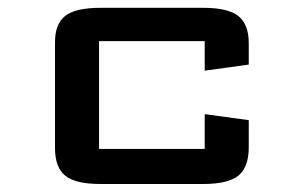

<svg xmlns="http://www.w3.org/2000/svg" viewBox="-20 -459 747 479"><path d="M600.6 -159.2V-91.8Q600.6 -42.5 575.2 -21.2Q549.8 0 487.3 0H230.5Q168 0 142.6 -20.8Q117.2 -41.5 117.2 -89.8V-353.5Q117.2 -399.4 142.8 -419.4Q168.5 -439.5 230.5 -439.5H487.3Q549.3 -439.5 575 -418.7Q600.6 -397.9 600.6 -351.1V-297.9L490.7 -282.7V-356.4H227.1V-87.4H490.7V-174.3Z"/></svg>

Font: Squarish Sans CT
Style: RegularSC
Weight: 400
Version: Version 0.9